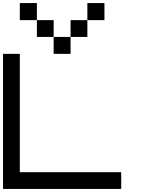

<svg xmlns="http://www.w3.org/2000/svg" viewBox="-20 -1243 929 1263"><path d="M0 0Q0 -222.7 0 -888.7Q27.3 -888.7 110.4 -888.7Q110.4 -694.3 110.4 -110.4Q277.3 -110.4 777.3 -110.4Q777.3 -83 777.3 0Q583 0 0 0ZM333 -888.7Q333 -917 333 -1000Q360.4 -1000 444.3 -1000Q444.3 -972.7 444.3 -888.7Q417 -888.7 333 -888.7ZM222.7 -1000Q222.7 -1027.3 222.7 -1110.4Q250 -1110.4 333 -1110.4Q333 -1083 333 -1000Q305.7 -1000 222.7 -1000ZM444.3 -1000Q444.3 -1027.3 444.3 -1110.4Q471.7 -1110.4 554.7 -1110.4Q554.7 -1083 554.7 -1000Q527.3 -1000 444.3 -1000ZM110.4 -1110.4Q110.4 -1138.7 110.4 -1222.7Q138.7 -1222.7 222.7 -1222.7Q222.7 -1194.3 222.7 -1110.4Q214.8 -1110.4 194.3 -1110.4Q173.8 -1110.4 110.4 -1110.4ZM554.7 -1110.4Q554.7 -1138.7 554.7 -1222.7Q583 -1222.7 667 -1222.7Q667 -1194.3 667 -1110.4Q638.7 -1110.4 554.7 -1110.4Z"/></svg>

Font: Ingsat TST_CRD
Style: Regular
Weight: 300
Designer: Tofik Waleny
Version: 1.0